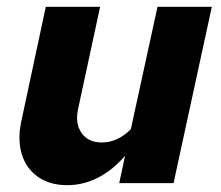

<svg xmlns="http://www.w3.org/2000/svg" viewBox="-20 -536 646 562"><path d="M177 6Q126 6 91.5 -18Q57 -42 44 -84Q31 -126 42 -179L114 -516H273L209 -219Q199 -175 218.5 -147Q238 -119 278 -119Q301 -119 322 -128.5Q343 -138 363 -158L441 -516H600L488 0H329L346 -80Q310 -38 267 -16Q224 6 177 6Z"/></svg>

Font: Red Hat Text
Style: Italic
Weight: 300
Italic angle: -12°
Designer: Pentagram, MCKL
Foundry: Pentagram, MCKL
Version: Version 1.023